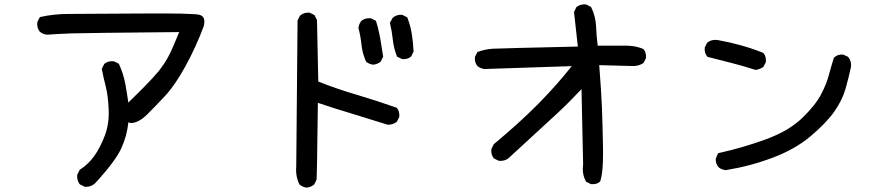

<svg xmlns="http://www.w3.org/2000/svg" viewBox="-20 -772 4040 868"><path d="M361.8 71.8 342.3 62 340.8 61 339.8 60.1Q327.1 43 329.1 19V18.1L329.6 17.1L339.4 -2.4L340.3 -3.9L341.3 -4.9Q379.9 -29.8 406.2 -66.9Q433.1 -104.5 454.1 -159.7Q474.6 -214.8 471.2 -278.8Q469.7 -311.5 466.3 -337.2Q462.9 -362.8 458 -381.3Q448.2 -419.4 440.4 -459L439.9 -460.9L440.9 -462.4L450.7 -481.9L451.7 -483.4L452.6 -484.4Q469.7 -497.1 493.7 -495.1H494.6L495.6 -494.6L515.1 -484.9L517.1 -483.9L518.1 -481.9Q538.1 -438.5 546.9 -390.6Q550.8 -370.1 554 -349.1Q557.1 -328.1 560.1 -308.1Q595.7 -342.8 622.6 -369.9Q649.4 -397 668 -417Q686.5 -437 696.8 -449.7Q728.5 -490.2 745.1 -523.9Q753.4 -540 764.6 -565.9Q775.9 -591.8 790 -627Q361.8 -623 305.2 -621.1Q248.5 -619.1 191.9 -615.2H191.4H190.9Q173.3 -617.7 160.2 -628.4L159.7 -628.9L159.2 -629.4Q146.5 -646.5 148.4 -670.4V-671.4L148.9 -672.4L158.7 -691.9L160.2 -694.3L162.6 -695.3Q224.1 -709 289.6 -709Q354.5 -709 606 -710.9Q858.4 -712.9 883.3 -704.6Q912.6 -695.3 900.4 -650.9L899.9 -650.4Q891.1 -627 881.6 -604.2Q872.1 -581.5 861.8 -559.1Q851.6 -536.6 840.6 -514.9Q829.6 -493.2 817.9 -471.7Q770.5 -386.2 728 -340.3Q686 -294.9 647 -256.3Q606.9 -215.8 571.3 -215.8H570.3L569.3 -216.3L560.5 -219.2Q557.1 -188.5 549.3 -159.4Q541.5 -130.4 528.8 -102.5Q502 -43.5 411.6 54.7Q392.1 74.2 363.8 72.3H362.8Z M1365.7 76.2Q1348.1 73.7 1335 63L1334 62.5L1333.5 61Q1315.4 24.9 1319.3 -20L1325.2 -677.7V-679.2L1325.7 -680.2L1335.4 -699.7L1335.9 -700.7L1336.9 -701.7Q1345.7 -709.5 1356.2 -712.6Q1366.7 -715.8 1378.4 -714.8H1379.4L1380.4 -714.4L1399.9 -704.6L1401.9 -703.6L1402.3 -702.1L1402.8 -701.7L1412.6 -682.1L1413.1 -681.2V-679.7L1418.9 -403.3Q1504.9 -369.1 1592.3 -343.8Q1682.6 -316.9 1771.5 -285.6L1772.9 -285.2L1773.9 -284.2Q1787.1 -268.6 1785.2 -244.6V-243.7L1784.7 -242.7L1774.9 -223.1L1773.9 -221.7L1772.9 -220.7Q1764.6 -214.4 1754.6 -211.2Q1744.6 -208 1733.4 -208H1732.4L1731.4 -208.5Q1651.4 -233.9 1570.8 -258.3Q1493.2 -281.2 1417 -307.1Q1415 -140.6 1413.6 -55.7Q1412.1 29.3 1411.1 39.6V40.5L1410.6 41.5L1400.9 61L1399.9 62.5L1398.9 63.5Q1384.3 74.2 1366.7 76.2H1366.2ZM1666.5 -479.5Q1648.9 -481.9 1635.7 -492.7L1634.8 -493.7L1634.3 -494.6Q1630.4 -503.9 1627.2 -512.9Q1624 -522 1621.3 -531.5Q1618.7 -541 1616.9 -550.5Q1615.2 -560.1 1614.3 -569.8Q1610.4 -607.4 1600.6 -645V-646V-647Q1603 -664.6 1613.8 -677.7L1614.3 -678.2L1614.7 -678.7Q1631.8 -691.4 1655.8 -689.5H1656.7L1657.7 -689L1677.2 -679.2L1679.7 -677.7L1680.2 -675.8Q1684.6 -663.1 1687.7 -650.1Q1690.9 -637.2 1693.8 -624Q1696.8 -610.8 1699.2 -597.2Q1706.1 -556.6 1711.9 -517.6V-515.6L1711.4 -514.2L1701.7 -494.6L1700.7 -493.2L1699.7 -492.2Q1692.4 -486.8 1684.3 -483.6Q1676.3 -480.5 1667.5 -479.5H1667ZM1796.4 -505.4 1776.9 -515.1 1774.4 -516.1 1773.9 -518.6Q1767.1 -536.1 1762.5 -554.7Q1757.8 -573.2 1755.9 -592.8Q1752 -629.9 1743.2 -666.5L1742.7 -668.9L1743.7 -670.9L1754.4 -690.4L1755.4 -691.4L1755.9 -691.9Q1773.4 -707 1797.4 -705.1H1798.3L1799.3 -704.6L1818.8 -694.8L1821.3 -693.8L1821.8 -691.4Q1835.9 -655.8 1841.8 -617.7Q1847.7 -579.6 1849.6 -540.5V-538.6L1849.1 -537.6L1839.4 -518.1L1838.9 -516.6L1837.9 -516.1Q1830.1 -509.3 1820.1 -506.6Q1810.1 -503.9 1798.3 -504.9H1797.4Z M2650.9 60.1 2631.3 50.3 2629.4 49.3 2628.9 47.9Q2610.4 15.1 2616.2 -27.8L2608.9 -369.1Q2581.5 -339.8 2554.7 -313Q2527.8 -286.1 2501 -261.2Q2442.4 -207.5 2278.3 -56.2L2277.8 -55.7Q2260.7 -43 2235.8 -44.9H2234.9L2233.9 -45.4L2214.4 -55.2L2212.9 -55.7L2212.4 -56.6Q2199.2 -72.3 2201.2 -96.2V-97.2L2201.7 -98.1L2211.4 -118.7L2211.9 -120.1L2212.9 -120.6Q2328.1 -216.3 2414.1 -303.2Q2495.6 -385.7 2564.9 -473.1L2169.9 -460H2169.4Q2151.9 -462.4 2138.7 -473.1L2138.2 -473.6Q2125 -489.3 2127 -513.2V-514.2L2127.4 -515.1L2137.2 -534.7L2138.2 -537.1L2140.6 -537.6Q2172.9 -549.8 2209.5 -551.8Q2245.6 -553.7 2592.3 -561.5L2575.2 -716.3V-717.8L2575.7 -719.2L2585.4 -738.8L2586.4 -740.2L2587.4 -741.2Q2604.5 -753.9 2628.4 -752H2629.4L2630.4 -751.5L2649.9 -741.7L2651.9 -740.7L2652.8 -738.8Q2672.9 -698.7 2674.8 -651.4Q2675.8 -629.4 2677.5 -607.7Q2679.2 -585.9 2682.1 -565.4H2798.8Q2814.5 -565.9 2829.6 -564.7Q2844.7 -563.5 2859.1 -560.1Q2873.5 -556.6 2886.7 -551.3L2888.2 -550.8L2889.2 -549.8Q2896 -542 2898.7 -532Q2901.4 -522 2900.4 -510.3V-509.3L2899.9 -508.3L2890.1 -488.8L2889.2 -487.3L2887.7 -486.3Q2865.2 -471.7 2835.4 -473.6L2689 -477.5Q2698.2 -360.4 2701.2 -287.1Q2704.1 -211.9 2706.1 -105Q2706.5 -69.3 2705.6 -40.8Q2704.6 -12.2 2701.7 9.8Q2698.7 31.7 2693.8 46.9L2693.4 48.3L2692.4 49.3Q2684.6 56.2 2674.6 58.8Q2664.6 61.5 2652.8 60.5H2651.9Z M3260.3 -2.9Q3242.7 -4.9 3230 -14.6L3229.5 -15.1V-15.6Q3214.8 -29.8 3215.8 -54.2V-55.2L3216.3 -56.2L3225.1 -76.7L3226.1 -79.1L3229 -80.1Q3336.4 -103.5 3442.4 -142.1Q3547.4 -180.7 3607.9 -239.7Q3668 -298.3 3692.4 -346.2Q3717.3 -394.5 3727.1 -432.6Q3737.3 -471.2 3749.5 -509.8V-510.7L3751 -511.7Q3757.8 -519 3767.8 -522.5Q3777.8 -525.9 3790.5 -525.4H3791.5L3792.5 -524.9L3812 -516.1L3813 -515.6L3814 -514.6Q3830.6 -496.1 3827.1 -470.2V-469.7V-469.2Q3816.4 -419.4 3802.2 -369.6Q3787.6 -318.8 3751.5 -267.1Q3715.3 -215.8 3644.5 -156.2Q3573.2 -96.2 3471.7 -58.6Q3370.6 -20.5 3261.7 -2.9H3260.7ZM3393.6 -456.5Q3341.3 -473.6 3287.1 -487.3Q3232.9 -501 3180.2 -514.6L3178.2 -515.1L3177.2 -516.6Q3170.4 -524.4 3167.7 -534.4Q3165 -544.4 3166 -556.2V-557.1L3166.5 -558.1L3176.3 -577.6L3176.8 -579.1L3178.2 -579.6Q3197.8 -595.2 3225.6 -590.8Q3279.8 -581.1 3329.8 -567.1Q3379.9 -553.2 3428.7 -533.7L3430.2 -533.2L3431.2 -532.2Q3438 -524.4 3440.7 -514.4Q3443.4 -504.4 3442.4 -492.7V-491.7L3441.9 -490.7L3432.1 -471.2L3431.2 -469.7L3430.2 -468.8Q3427.2 -466.8 3424.1 -465.1Q3420.9 -463.4 3417.5 -461.9Q3414.1 -460.4 3410.6 -459.2Q3407.2 -458 3403.6 -457.3Q3399.9 -456.5 3396 -456.1H3395Z"/></svg>

Font: NaikaiFont
Style: SemiBold
Weight: 600
Version: Version 1.89